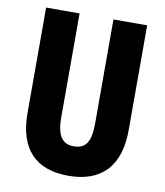

<svg xmlns="http://www.w3.org/2000/svg" viewBox="-82 -782 737 859"><g transform="rotate(10 287.0 -352.0)"><path d="M517 -238V-714H364V-242C364 -155 340 -124 287 -124C237 -124 210 -156 210 -241V-714H58V-235C58 -70 139 10 286 10C436 10 517 -74 517 -238Z"/></g></svg>

Font: Noto Sans Khmer UI ExtraCondensed ExtraBold
Style: Regular
Weight: 800
Width: 2
Designer: Danh Hong and the Monotype Design Team
Foundry: Monotype Imaging Inc.
Version: Version 2.002